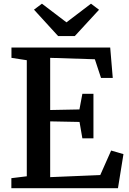

<svg xmlns="http://www.w3.org/2000/svg" viewBox="-20 -994 681 1014"><path d="M121.5 -63V-676L40.5 -688.5V-743H562L575.5 -582.5H513.5L481 -681L245 -688.5V-413L399.5 -416L415 -498.5H473.5V-263.5H415L400 -350L245 -353V-58.5L509.5 -69.5L567 -199L632 -180L603 0H40V-53ZM287 -803.5 159.5 -943 201.5 -974.5 331 -876 460.5 -974.5 503 -942.5 375 -803.5Z"/></svg>

Font: Merriweather 20pt SemiBold
Style: Regular
Weight: 600
Version: Version 2.100